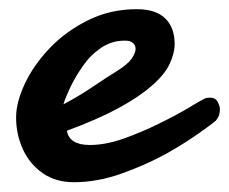

<svg xmlns="http://www.w3.org/2000/svg" viewBox="-20 -375 487 408"><path d="M137.2 12.2Q98.1 12.2 70.6 -7.1Q43 -26.4 28.6 -57.9Q14.2 -89.4 14.2 -125.5Q14.2 -157.2 32.5 -196.5Q50.8 -235.8 85 -272Q119.1 -308.1 166.7 -331.8Q214.4 -355.5 270.5 -355.5Q311 -355.5 331.1 -335.9Q351.1 -316.4 351.1 -281.7Q351.1 -261.2 340.3 -238.8Q329.6 -216.3 303.2 -193.4Q276.9 -169.9 232.7 -145.8Q188.5 -121.6 122.1 -97.2Q127.4 -66.9 170.9 -66.9Q204.6 -66.9 243.7 -80.8Q282.7 -94.7 318.8 -112.8Q355 -130.4 380.9 -146Q406.7 -161.6 411.6 -163.6Q416 -166.5 419.7 -167Q423.3 -167.5 426.3 -167.5Q438 -167.5 442.6 -158.4Q447.3 -149.4 447.3 -143.6Q447.3 -139.2 446.3 -133.1Q445.3 -127 439 -119.1Q432.6 -112.8 401.9 -91.3Q371.1 -69.8 335.9 -49.8Q293 -25.9 240.2 -6.8Q187.5 12.2 137.2 12.2ZM114.7 -153.3Q146.5 -169.9 179.4 -192.1Q212.4 -214.4 229.5 -224.6Q252.4 -239.3 259.8 -250.5Q268.1 -262.7 268.1 -271Q268.1 -278.3 263.4 -282.7Q258.8 -287.1 252.9 -288.1L248.5 -288.6H244.1Q217.3 -288.6 194.6 -273.2Q171.9 -257.8 156.2 -234.9Q139.6 -210.9 129.6 -189.9Q119.6 -168.9 114.7 -153.3Z"/></svg>

Font: Damion
Style: Regular
Weight: 400
Designer: Vernon Adams
Foundry: Vernon Adams
Version: Version 1.100; ttfautohint (v1.8.4.7-5d5b)